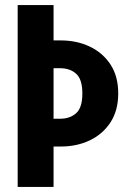

<svg xmlns="http://www.w3.org/2000/svg" viewBox="-20 -740 508 760"><path d="M160 -160V-270H218Q257 -270 281.5 -292Q306 -314 306 -370Q306 -426 281.5 -448Q257 -470 218 -470H160V-580H221Q284 -580 335.5 -555.5Q387 -531 417.5 -484.5Q448 -438 448 -370Q448 -303 417.5 -256Q387 -209 335.5 -184.5Q284 -160 221 -160ZM50 0V-720H192V0Z"/></svg>

Font: Instrument Sans Condensed
Style: Bold
Weight: 700
Width: 3
Designer: Rodrigo Fuenzalida
Foundry: fragTYPE
Version: Version 1.000;gftools[0.9.28]